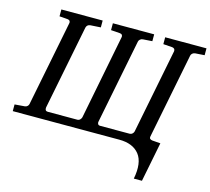

<svg xmlns="http://www.w3.org/2000/svg" viewBox="-141 -815 1275 1163"><g transform="rotate(15 496.5 -233.0)"><path d="M1014 -628 955 -624Q945 -623 938 -616.5Q931 -610 930 -603L824 -68Q820 -50 841 -47L893 -43L844 205H793Q813 102 773 51Q733 0 647 0H-21V-42L42 -47Q52 -48 58.5 -54.5Q65 -61 66 -68L172 -603Q174 -610 170 -616.5Q166 -623 156 -624L104 -628V-671H363V-628L299 -624Q278 -622 273 -603L168 -73Q166 -51 185 -51H370Q380 -51 387 -58Q394 -65 396 -73L500 -603Q502 -610 498 -616.5Q494 -623 484 -624L427 -628V-671H686V-628L627 -624Q617 -623 610 -616.5Q603 -610 602 -603L497 -73Q495 -65 499 -58Q503 -51 513 -51H698Q708 -51 715 -57.5Q722 -64 724 -72L829 -603Q831 -621 812 -624L755 -628V-671H1014Z"/></g></svg>

Font: Veleka
Style: Italic
Weight: 400
Italic angle: -12°
Designer: Stefan Peev, Context Ltd, 2016; SIL International, 1997-2014.
Foundry: Stefan Peev, Context Ltd, 2016
Version: Version 1.000